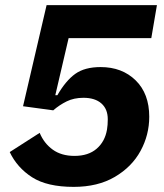

<svg xmlns="http://www.w3.org/2000/svg" viewBox="-20 -718 640 750"><path d="M571 -569H248L196 -346H204Q237 -403 274 -429.5Q311 -456 373 -456Q457 -456 510 -404Q563 -352 563 -262Q563 -191 529 -128.5Q495 -66 428.5 -27Q362 12 268 12Q164 12 105.5 -25.5Q47 -63 18 -124L135 -199Q152 -158 186 -133.5Q220 -109 271 -109Q325 -109 357.5 -137Q390 -165 398 -212Q401 -230 401 -252Q401 -292 376 -314Q351 -336 306 -336Q269 -336 240.5 -322Q212 -308 188 -287L70 -303L162 -698H593Z"/></svg>

Font: iA Writer Mono V
Style: Regular
Weight: 400
Italic angle: -9.5°
Designer: Mike Abbink, Paul van der Laan, Pieter van Rosmalen
Foundry: Bold Monday
Version: Version 2.000